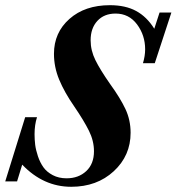

<svg xmlns="http://www.w3.org/2000/svg" viewBox="-56 -696 671 729"><path d="M214.4 13.2Q108.9 13.2 28.3 -70.8L8.8 -7.3H-36.1L39.6 -251H84.5Q75.2 -221.7 75.2 -186.5Q75.2 -166 77.6 -146.2Q80.1 -126.5 88.1 -102.5Q96.2 -78.6 108.9 -60.8Q121.6 -43 144.3 -31Q167 -19 196.8 -19Q242.2 -19 271.5 -46.4Q300.8 -73.7 300.8 -121.6Q300.8 -161.1 281.7 -199.5Q262.7 -237.8 226.1 -291.5Q188.5 -345.7 168.7 -393.6Q148.9 -441.4 148.9 -491.7Q148.9 -572.3 207.8 -624.3Q266.6 -676.3 361.3 -676.3Q420.4 -676.3 460.9 -654.3Q501.5 -632.3 529.8 -586.9L549.8 -648.4H594.7L531.7 -456.1H486.8Q495.1 -483.9 495.1 -508.8Q495.1 -562 464.4 -603.3Q433.6 -644.5 382.8 -644.5Q339.4 -644.5 313.7 -616.7Q288.1 -588.9 288.1 -543Q288.1 -504.4 306.2 -467.8Q324.2 -431.2 361.8 -377.4Q400.4 -324.2 420.2 -282.2Q439.9 -240.2 439.9 -191.9Q439.9 -105 376 -45.9Q312 13.2 214.4 13.2Z"/></svg>

Font: Elstob
Style: Bold Italic
Weight: 700
Italic angle: -20°
Designer: Peter S. Baker
Version: Version 1.015